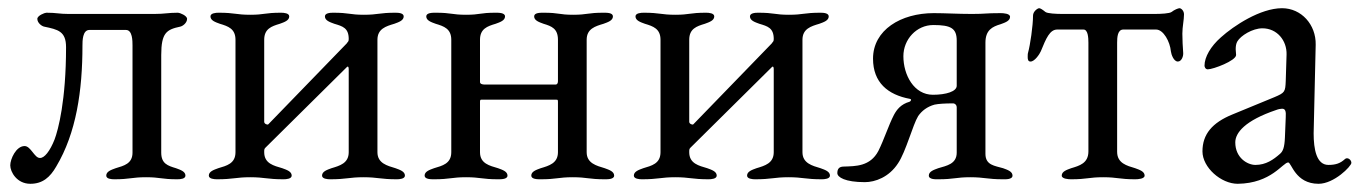

<svg xmlns="http://www.w3.org/2000/svg" viewBox="-20 -434 3315 468"><path d="M77 -49C64 -49 55 -78 40 -78C19 -78 5 -46 5 -31C5 -15 21 14 54 14C84 14 102 -2 117 -28C166 -110 181 -213 181 -323C181 -334 181 -361 198 -361H287C303 -361 303 -334 303 -323V-62C303 -35 282 -30 262 -24C251 -20 239 -16 239 -6C239 2 251 3 259 3C297 3 301 -2 336 -2C371 -2 373 3 412 3C420 3 432 2 432 -6C432 -16 420 -20 409 -24C389 -30 373 -35 373 -62V-300C373 -354 386 -362 419 -369C425 -370 436 -378 436 -388C436 -396 418 -403 414 -403C389 -403 382 -400 356 -400H147C124 -400 118 -403 93 -403C89 -403 71 -396 71 -388C71 -378 82 -370 88 -369C121 -362 141 -358 141 -319C141 -189 122 -118 113 -94C102 -66 88 -48 77 -49Z M830 -339C830 -332 828 -333 825 -328L634 -131C632 -129 624 -132 624 -137V-337C624 -364 642 -370 662 -376C673 -380 685 -384 685 -394C685 -402 672 -403 665 -403C625 -403 625 -398 590 -398C555 -398 553 -403 513 -403C506 -403 493 -402 493 -394C493 -384 505 -380 516 -376C536 -370 554 -364 554 -337V-63C554 -35 532 -30 512 -24C501 -20 489 -16 489 -6C489 2 502 3 509 3C549 3 555 -2 590 -2C625 -2 631 3 671 3C678 3 691 2 691 -6C691 -16 679 -20 668 -24C648 -30 624 -35 624 -63C624 -69 624 -71 627 -74L826 -271C828 -273 830 -271 830 -266V-63C830 -36 808 -30 788 -24C777 -20 765 -16 765 -6C765 2 778 3 785 3C825 3 831 -2 866 -2C901 -2 907 3 947 3C954 3 967 2 967 -6C967 -16 955 -20 944 -24C924 -30 900 -36 900 -63V-337C900 -364 921 -370 941 -376C952 -380 964 -384 964 -394C964 -402 952 -403 944 -403C904 -403 902 -398 867 -398C832 -398 832 -403 792 -403C784 -403 772 -402 772 -394C772 -384 784 -380 795 -376C815 -370 830 -366 830 -339Z M1340 -337V-236C1340 -230 1337 -228 1335 -228H1160C1157 -228 1150 -229 1150 -234V-337C1150 -364 1168 -370 1188 -376C1199 -380 1211 -384 1211 -394C1211 -403 1196 -403 1188 -403C1149 -403 1151 -398 1116 -398C1081 -398 1081 -403 1042 -403C1034 -403 1019 -403 1019 -394C1019 -384 1031 -380 1042 -376C1062 -370 1080 -364 1080 -337V-63C1080 -35 1058 -30 1038 -24C1027 -20 1015 -16 1015 -6C1015 3 1030 3 1038 3C1077 3 1081 -2 1116 -2C1151 -2 1155 3 1194 3C1202 3 1217 3 1217 -6C1217 -16 1205 -20 1194 -24C1174 -30 1150 -35 1150 -63V-184C1150 -189 1150 -191 1153 -191H1336C1339 -191 1340 -191 1340 -186V-63C1340 -36 1318 -30 1298 -24C1287 -20 1275 -16 1275 -6C1275 3 1290 3 1298 3C1337 3 1341 -2 1376 -2C1411 -2 1415 3 1454 3C1462 3 1477 3 1477 -6C1477 -16 1465 -20 1454 -24C1434 -30 1410 -36 1410 -63V-337C1410 -364 1431 -370 1451 -376C1462 -380 1474 -384 1474 -394C1474 -403 1460 -403 1451 -403C1412 -403 1412 -398 1377 -398C1342 -398 1344 -403 1305 -403C1296 -403 1282 -403 1282 -394C1282 -384 1294 -380 1305 -376C1325 -370 1340 -364 1340 -337Z M1866 -339C1866 -332 1864 -333 1861 -328L1670 -131C1668 -129 1660 -132 1660 -137V-337C1660 -364 1678 -370 1698 -376C1709 -380 1721 -384 1721 -394C1721 -402 1708 -403 1701 -403C1661 -403 1661 -398 1626 -398C1591 -398 1589 -403 1549 -403C1542 -403 1529 -402 1529 -394C1529 -384 1541 -380 1552 -376C1572 -370 1590 -364 1590 -337V-63C1590 -35 1568 -30 1548 -24C1537 -20 1525 -16 1525 -6C1525 2 1538 3 1545 3C1585 3 1591 -2 1626 -2C1661 -2 1667 3 1707 3C1714 3 1727 2 1727 -6C1727 -16 1715 -20 1704 -24C1684 -30 1660 -35 1660 -63C1660 -69 1660 -71 1663 -74L1862 -271C1864 -273 1866 -271 1866 -266V-63C1866 -36 1844 -30 1824 -24C1813 -20 1801 -16 1801 -6C1801 2 1814 3 1821 3C1861 3 1867 -2 1902 -2C1937 -2 1943 3 1983 3C1990 3 2003 2 2003 -6C2003 -16 1991 -20 1980 -24C1960 -30 1936 -36 1936 -63V-337C1936 -364 1957 -370 1977 -376C1988 -380 2000 -384 2000 -394C2000 -402 1988 -403 1980 -403C1940 -403 1938 -398 1903 -398C1868 -398 1868 -403 1828 -403C1820 -403 1808 -402 1808 -394C1808 -384 1820 -380 1831 -376C1851 -370 1866 -366 1866 -339Z M2312 -172V-62C2312 -34 2287 -30 2267 -24C2256 -20 2244 -16 2244 -6C2244 4 2262 3 2267 3C2306 3 2310 -2 2345 -2C2380 -2 2386 3 2425 3C2430 3 2448 4 2448 -6C2448 -16 2436 -20 2425 -24C2405 -30 2382 -31 2382 -59V-330C2382 -361 2399 -369 2419 -375C2430 -379 2442 -383 2442 -393C2442 -401 2426 -402 2419 -402C2380 -402 2384 -400 2349 -400C2314 -400 2284 -402 2256 -402C2176 -402 2108 -361 2108 -291C2108 -233 2144 -203 2198 -193C2203 -192 2200 -187 2197 -186C2176 -180 2166 -167 2159 -154C2146 -129 2135 -94 2121 -66C2101 -28 2065 -29 2037 -28C2025 -28 2021 -22 2021 -12C2021 -2 2040 10 2088 10C2113 10 2147 -2 2169 -36C2188 -64 2205 -130 2218 -151C2227 -164 2240 -174 2258 -179C2268 -181 2283 -182 2303 -182C2308 -182 2312 -178 2312 -172ZM2254 -203C2208 -203 2182 -251 2182 -297C2182 -338 2214 -373 2255 -373C2298 -373 2312 -365 2312 -335V-225C2312 -211 2286 -203 2254 -203Z M2793 -400H2571C2554 -400 2533 -401 2528 -405C2522 -410 2516 -414 2513 -414C2509 -414 2498 -406 2498 -396C2498 -371 2491 -324 2486 -306C2485 -303 2485 -299 2485 -295C2485 -289 2486 -284 2492 -284C2502 -284 2514 -302 2517 -309C2530 -341 2539 -362 2557 -362H2621C2632 -362 2633 -342 2633 -330V-65C2633 -36 2611 -30 2591 -24C2580 -20 2568 -16 2568 -6C2568 2 2584 3 2591 3C2630 3 2634 -2 2669 -2C2704 -2 2708 3 2747 3C2754 3 2770 2 2770 -6C2770 -16 2758 -20 2747 -24C2727 -30 2703 -36 2703 -64V-330C2703 -343 2704 -362 2718 -362H2798C2816 -362 2832 -332 2834 -309C2835 -301 2841 -284 2851 -284C2860 -284 2865 -297 2864 -306C2863 -320 2862 -336 2862 -352C2862 -369 2866 -385 2866 -399C2866 -408 2859 -414 2855 -414C2852 -414 2842 -410 2836 -405C2831 -401 2810 -400 2793 -400Z M3218 -32C3189 -32 3182 -70 3182 -109L3187 -325C3188 -374 3152 -414 3105 -414C3052 -414 2987 -371 2956 -343C2931 -321 2916 -295 2916 -274C2916 -271 2918 -265 2924 -265C2937 -265 2993 -286 2993 -300C2993 -305 2992 -309 2992 -314C2992 -321 2993 -328 2996 -333C3004 -347 3033 -365 3057 -365C3093 -365 3117 -335 3116 -301L3114 -237C3113 -210 3112 -208 3086 -197L2984 -155C2935 -135 2911 -107 2911 -65C2911 -26 2956 14 2997 14C3079 13 3107 -38 3120 -38C3128 -38 3137 14 3194 14C3232 14 3274 -29 3274 -37C3274 -45 3264 -52 3258 -46C3247 -36 3236 -32 3218 -32ZM2991 -87C2991 -110 3014 -140 3091 -166C3096 -168 3102 -169 3105 -169C3113 -169 3115 -163 3114 -148L3112 -99C3111 -74 3107 -65 3100 -59C3084 -45 3066 -32 3040 -32C3021 -32 2991 -49 2991 -87Z"/></svg>

Font: EB Garamond SC 08
Style: Regular
Weight: 400
Version: Version 0.016